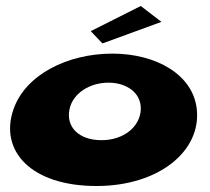

<svg xmlns="http://www.w3.org/2000/svg" viewBox="-20 -604 701 641"><path d="M450 -584 519 -531 322 -459 283 -500ZM25 -239C-23 -101 83 17 302 17C512 17 652 -101 637 -239C625 -355 501 -425 355 -425C206 -425 65 -355 25 -239ZM212 -239C223 -293 280 -328 342 -328C404 -328 452 -293 450 -239C448 -181 393 -136 319 -136C242 -136 200 -181 212 -239Z"/></svg>

Font: Hussar Milosc
Style: Bold
Weight: 700
Foundry: Cannot Into Space Fonts
Version: Version 1.02